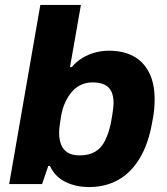

<svg xmlns="http://www.w3.org/2000/svg" viewBox="-20 -744 673 776"><path d="M341 12Q286 12 244 -9Q202 -30 182 -73H175L150 0H17L143 -724H307L263 -473H270Q289 -495 312.5 -509.5Q336 -524 363.5 -531.5Q391 -539 421 -539Q478 -539 519 -517Q560 -495 582.5 -451Q605 -407 605 -342Q605 -323 603 -301Q601 -279 596 -255Q581 -165 545.5 -105.5Q510 -46 458 -17Q406 12 341 12ZM302 -116Q339 -116 364 -130.5Q389 -145 404 -174.5Q419 -204 428 -246Q433 -272 435 -287Q437 -302 438 -311.5Q439 -321 439 -327Q439 -355 430.5 -373.5Q422 -392 403 -401.5Q384 -411 354 -411Q328 -411 307 -401Q286 -391 270.5 -373Q255 -355 243.5 -330Q232 -305 227 -275Q224 -256 222 -243Q220 -230 219.5 -222Q219 -214 219 -207Q219 -179 227.5 -158.5Q236 -138 254 -127Q272 -116 302 -116Z"/></svg>

Font: Archivo SemiBold ExtraBold
Style: Italic
Weight: 800
Italic angle: -10°
Version: Version 2.001